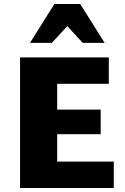

<svg xmlns="http://www.w3.org/2000/svg" viewBox="-20 -947 632 967"><path d="M553 0H81V-658H528V-525H268V-133H553ZM141 -271V-395H487V-271ZM397 -731 287 -850 254 -927H384L507 -731ZM131 -731 254 -927H384L351 -850L241 -731Z"/></svg>

Font: Ysabeau Infant Black
Style: Regular
Weight: 900
Designer: Christian Thalmann (Catharsis Fonts)
Version: Version 2.001;gftools[0.9.30]; featfreeze: ss01,ss02,lnum